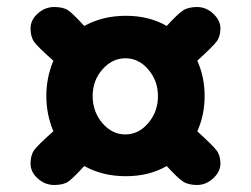

<svg xmlns="http://www.w3.org/2000/svg" viewBox="-20 -646 716 547"><path d="M542 -473Q563 -427 563 -372.5Q563 -318 542 -272Q586 -232 597 -217.5Q608 -203 608 -180Q608 -157 587.5 -138Q567 -119 541.5 -119Q516 -119 501 -129Q486 -139 455 -173Q405 -144 338.5 -144Q272 -144 220 -173Q189 -139 175 -129Q161 -119 134.5 -119Q108 -119 87.5 -137.5Q67 -156 67 -180Q67 -204 77.5 -218.5Q88 -233 132 -272Q112 -320 112 -372.5Q112 -425 132 -473Q88 -512 77.5 -526.5Q67 -541 67 -565Q67 -589 87.5 -607.5Q108 -626 134.5 -626Q161 -626 175 -616Q189 -606 220 -572Q272 -601 338.5 -601Q405 -601 455 -572Q486 -606 501 -616Q516 -626 541.5 -626Q567 -626 587.5 -607Q608 -588 608 -565Q608 -542 597 -527.5Q586 -513 542 -473ZM430 -372Q430 -416 402.5 -448Q375 -480 337.5 -480Q300 -480 272 -448.5Q244 -417 244 -372.5Q244 -328 271.5 -295.5Q299 -263 337 -263Q375 -263 402.5 -295.5Q430 -328 430 -372Z"/></svg>

Font: Delius Unicase
Style: Bold
Weight: 700
Designer: Natalia Raices
Foundry: Natalia Raices
Version: Version 1.001